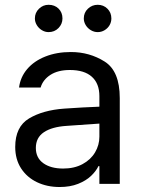

<svg xmlns="http://www.w3.org/2000/svg" viewBox="-20 -749 575 782"><path d="M241.2 -306.6Q274.4 -309.1 315.7 -311.3Q356.9 -313.5 384.8 -314.5V-357.4Q384.8 -408.7 354.2 -436.3Q323.7 -463.9 264.6 -463.9Q216.3 -463.9 185.5 -444.1Q154.8 -424.3 145.5 -392.6H57.6Q63 -435.1 90.8 -467.8Q118.7 -500.5 164.8 -518.8Q210.9 -537.1 268.6 -537.1Q344.7 -537.1 406.2 -498.3Q467.8 -459.5 467.8 -349.6V0H384.8V-72.3H380.9Q371.1 -51.8 350.8 -32.5Q330.6 -13.2 298.1 -0.2Q265.6 12.7 222.7 12.7Q171.9 12.7 130.9 -6.8Q89.8 -26.4 65.9 -63.2Q42 -100.1 42 -150.4Q42 -232.9 98.4 -266.6Q154.8 -300.3 241.2 -306.6ZM237.3 -62.5Q282.7 -62.5 316.2 -80.6Q349.6 -98.6 367.2 -128.4Q384.8 -158.2 384.8 -192.4V-245.6L251 -236.3Q191.4 -232.4 158.7 -210.4Q126 -188.5 126 -146.5Q126 -106 156.5 -84.2Q187 -62.5 237.3 -62.5ZM122.1 -673.8Q122.1 -697.3 138.7 -713.4Q155.3 -729.5 177.7 -729.5Q202.6 -729.5 218.5 -713.9Q234.4 -698.2 234.4 -673.8Q234.4 -651.4 218.3 -634.8Q202.1 -618.2 177.7 -618.2Q163.6 -618.2 150.6 -626Q137.7 -633.8 129.9 -646.7Q122.1 -659.7 122.1 -673.8ZM321.3 -673.8Q321.3 -697.8 338.1 -713.6Q355 -729.5 377.9 -729.5Q401.4 -729.5 417.5 -713.6Q433.6 -697.8 433.6 -673.8Q433.6 -659.2 426.3 -646.5Q418.9 -633.8 406 -626Q393.1 -618.2 377.9 -618.2Q363.3 -618.2 350.1 -626Q336.9 -633.8 329.1 -646.7Q321.3 -659.7 321.3 -673.8Z"/></svg>

Font: Pretendard
Style: Regular
Weight: 400
Designer: Base glyphs from Inter by Rasmus Andersson; Hangeul glyphs from Noto Sans CJK(Source Han Sans) by Jang Soo-young and Kan
Foundry: Kil Hyung-jin
Version: Version 1.309